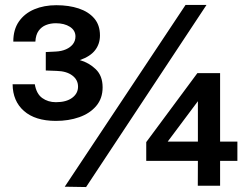

<svg xmlns="http://www.w3.org/2000/svg" viewBox="-20 -751 999 775"><path d="M33.7 -583.2Q33.6 -631.6 56.4 -664.3Q79.2 -696.9 118.5 -713.5Q157.8 -730 207.2 -730Q258.1 -730 297.8 -716.8Q337.5 -703.6 360.5 -676.7Q383.5 -649.8 383.5 -607.9Q383.5 -574.3 364.2 -548.8Q345 -523.4 302.2 -508.4Q339.1 -498.1 366.6 -471.5Q394.2 -445 394.2 -398.5Q394.2 -353.7 368.5 -323.4Q342.9 -293.1 299.9 -278Q257 -262.8 204.7 -263Q122.1 -263.3 76.8 -303Q31.5 -342.7 30.9 -410.9H120.5Q127 -372.2 150.4 -355.4Q173.8 -338.5 205.6 -338.5Q247.5 -338.5 271.2 -356.1Q295 -373.7 295 -401.3Q295 -428.9 271.8 -446.3Q248.7 -463.8 208.7 -464.8L164.8 -466.5V-540.9L204.6 -542.9Q228.5 -544 246.5 -552Q264.5 -560 274.6 -573.3Q284.6 -586.5 284.6 -603.8Q284.6 -628.3 262.2 -642.8Q239.8 -657.2 205.2 -657.2Q183.9 -657.2 165.7 -650Q147.5 -642.8 135.9 -626.7Q124.3 -610.6 122.8 -583.2ZM813.5 -731 327.5 4 241.4 2.6 728.9 -731ZM776.7 -455.8H868.4V-179.4H938.2V-101.6H868.4V-1.2H778.4L778.8 -101.6H570.3V-177.4ZM656.9 -179.4H778.8V-342.5Z"/></svg>

Font: Public Sans Thin
Style: Regular
Weight: 100
Designer: The Public Sans project authors (U.S. Web Design System). Libre Franklin designed by Pablo Impallari and Rodrigo Fuenzal
Version: Version 1.008